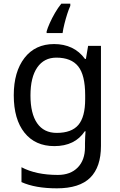

<svg xmlns="http://www.w3.org/2000/svg" viewBox="-20 -786 655 1046"><path d="M275 -546Q328 -546 370.5 -526Q413 -506 443 -465H448L460 -536H530V9Q530 124 471.5 182Q413 240 290 240Q172 240 97 206V125Q176 167 295 167Q364 167 403.5 126.5Q443 86 443 16V-5Q443 -17 444 -39.5Q445 -62 446 -71H442Q388 10 276 10Q172 10 113.5 -63Q55 -136 55 -267Q55 -395 113.5 -470.5Q172 -546 275 -546ZM287 -472Q220 -472 183 -418.5Q146 -365 146 -266Q146 -167 182.5 -114.5Q219 -62 289 -62Q370 -62 407 -105.5Q444 -149 444 -246V-267Q444 -377 406 -424.5Q368 -472 287 -472ZM363 -754Q355 -737 346.5 -710.5Q338 -684 331 -656Q324 -628 321 -606H234V-615Q239 -633 251 -660Q263 -687 279.5 -715.5Q296 -744 314 -766H363Z"/></svg>

Font: Noto Sans Gothic
Style: Regular
Weight: 400
Designer: Monotype Design Team
Foundry: Monotype Imaging Inc.
Version: Version 2.001; ttfautohint (v1.8.4.7-5d5b)